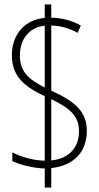

<svg xmlns="http://www.w3.org/2000/svg" viewBox="-20 -780 441 858"><path d="M180 -27V58H209V-29C313 -40 368 -104 368 -195C368 -280 317 -326 209 -375V-666C253 -665 291 -653 327 -633L341 -666C302 -688 258 -700 209 -701V-760H180V-700C94 -693 33 -629 33 -533C33 -440 87 -394 180 -350V-62C131 -62 71 -80 35 -99V-60C69 -44 125 -29 180 -27ZM180 -665V-389C109 -425 69 -458 69 -532C69 -611 116 -659 180 -665ZM209 -63V-337C295 -295 333 -261 333 -193C333 -116 283 -70 209 -63Z"/></svg>

Font: Noto Sans Thai Looped ExtraCondensed ExtraLight
Style: Regular
Weight: 200
Width: 2
Designer: Sasikarn Vongin, Ben Mitchell
Foundry: The Fontpad Ltd
Version: Version 1.001